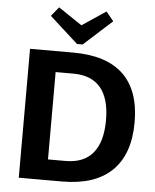

<svg xmlns="http://www.w3.org/2000/svg" viewBox="-62 -1000 847 1052"><g transform="rotate(5 362.0 -474.5)"><path d="M179.2 -898.9 220.2 -949.2 350.1 -861.8 481 -949.2 522 -898.9 366.2 -757.8H335ZM687 -357.9Q687 -182.1 593.5 -91.1Q500 0 318.8 0H81.1V-709H318.8Q502 -709 594.5 -620.6Q687 -532.2 687 -357.9ZM529.8 -356Q529.8 -474.1 479.5 -534.2Q429.2 -594.2 329.1 -594.2H231.9V-113.8H329.1Q428.2 -113.8 479 -174.8Q529.8 -235.8 529.8 -356Z"/></g></svg>

Font: Sarala
Style: Bold
Weight: 700
Designer: Andres Torresi
Foundry: Huerta Tipografica
Version: Version 1.004;PS 001.003;hotconv 1.0.70;makeotf.lib2.5.58329